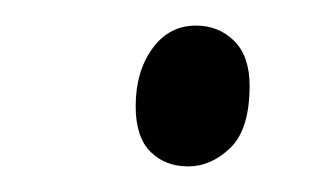

<svg xmlns="http://www.w3.org/2000/svg" viewBox="-20 -432 262 150"><path d="M127 -302Q109 -302 97.5 -313.5Q86 -325 86 -349Q86 -376 99 -394Q112 -412 133 -412Q151 -412 163 -400Q175 -388 175 -365Q175 -331 160 -316.5Q145 -302 127 -302Z"/></svg>

Font: Noto Serif ExtraCondensed Light
Style: Italic
Weight: 300
Width: 2
Italic angle: -12°
Designer: Monotype Design Team
Foundry: Monotype Imaging Inc.
Version: Version 2.014; ttfautohint (v1.8.4.7-5d5b)